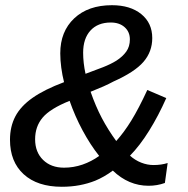

<svg xmlns="http://www.w3.org/2000/svg" viewBox="-20 -712 726 742"><path d="M622.6 -333Q592.3 -264.6 556.6 -207.3Q521 -149.9 482.4 -110.4Q502 -92.8 525.6 -83.5Q549.3 -74.2 573.2 -74.2Q603.5 -74.2 627.9 -82L617.2 -4.9Q587.4 5.9 554.2 5.9Q477.1 5.9 416 -52.7Q398.9 -40 381.8 -30.3Q364.7 -20.5 348.1 -13.7Q319.8 -2.4 287.6 3.7Q255.4 9.8 218.8 9.8Q124.5 9.8 71.5 -38.6Q18.6 -86.9 18.6 -171.9Q18.6 -222.7 39.3 -262.2Q60.1 -301.8 106 -334Q151.9 -366.2 227.5 -394.5Q220.7 -421.4 216.8 -450.4Q212.9 -479.5 212.9 -505.9Q212.9 -590.3 266.8 -641.1Q320.8 -691.9 412.6 -691.9Q483.4 -691.9 525.9 -657.5Q568.4 -623 568.4 -564.9Q568.4 -512.2 534.4 -472.9Q500.5 -433.6 418.5 -397Q401.4 -387.7 379.4 -377.9Q357.4 -368.2 330.1 -357.4Q349.6 -301.3 373.5 -255.9Q397.5 -210.4 429.2 -167Q459.5 -200.7 487.5 -246.1Q515.6 -291.5 549.3 -364.3ZM301.3 -508.3Q301.3 -469.2 310.5 -426.8Q348.1 -440.4 378.4 -452.4Q408.7 -464.4 429.7 -477.5Q454.1 -493.2 468 -512.7Q481.9 -532.2 481.9 -559.6Q481.9 -588.9 461.7 -606.9Q441.4 -625 408.2 -625Q357.9 -625 329.6 -594Q301.3 -563 301.3 -508.3ZM227.5 -64Q264.2 -64 298.8 -75.9Q333.5 -87.9 363.3 -109.4Q329.1 -152.3 299.3 -207.8Q269.5 -263.2 249 -322.3Q173.8 -292 144.8 -257.6Q115.7 -223.1 115.7 -173.8Q115.7 -124 146.5 -94Q177.2 -64 227.5 -64Z"/></svg>

Font: Arimo Medium
Style: Italic
Weight: 500
Italic angle: -12°
Designer: Steve Matteson
Foundry: Monotype Imaging Inc.
Version: Version 1.33